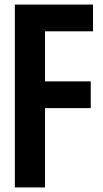

<svg xmlns="http://www.w3.org/2000/svg" viewBox="-20 -820 452 840"><path d="M45 0V-800H387V-683H177V-464H377V-347H177V0Z"/></svg>

Font: Big Shoulders Text ExtraBold
Style: Regular
Weight: 800
Designer: Patric King
Foundry: XO Type Co
Version: Version 1.000; ttfautohint (v1.8.2)